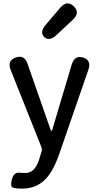

<svg xmlns="http://www.w3.org/2000/svg" viewBox="-20 -891 584 1141"><path d="M112 230Q73 230 56 223.5Q39 217 51 173Q64 129 100 136Q105 137 132 137Q185 137 211 62Q220 34 228 6Q231 -4 224 -22L44 -474Q21 -530 73 -549Q125 -568 144 -511L280 -122Q283 -112 285.5 -112Q288 -112 291 -121L406 -507Q424 -565 474 -549Q525 -533 505 -476L329 33Q294 130 248 176Q194 230 112 230ZM316 -683Q273 -643 243 -671Q214 -699 252 -744L338 -845Q378 -892 418 -854Q458 -816 413 -774Z"/></svg>

Font: Resource Han Rounded KR Medium
Style: Regular
Weight: 500
Designer: Cyano Hao (round all glyphs); Ryoko NISHIZUKA 西塚涼子 (kana, bopomofo & ideographs); Paul D. Hunt (Latin, Greek & Cyrillic)
Foundry: Cyano Hao
Version: 0.990